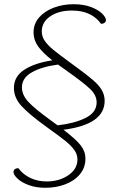

<svg xmlns="http://www.w3.org/2000/svg" viewBox="-20 -740 550 910"><path d="M178 -591Q178 -567 192 -546.5Q206 -526 231.5 -505Q257 -484 313 -443L339 -424Q394 -384 422 -359.5Q450 -335 463 -312Q476 -289 476 -262Q476 -150 281 -125Q341 -79 363 -50.5Q385 -22 385 12Q385 54 359 85.5Q333 117 289.5 133.5Q246 150 196 150Q150 150 115.5 137Q81 124 62.5 106Q44 88 44 75Q44 67 50.5 62Q57 57 67 57Q89 87 124 103.5Q159 120 201 120Q261 120 304 90.5Q347 61 347 16Q347 -9 331.5 -30Q316 -51 290 -72Q264 -93 197 -141Q117 -199 81.5 -238Q46 -277 46 -323Q46 -378 96 -410Q146 -442 228 -454Q183 -489 161 -519.5Q139 -550 139 -586Q139 -627 165 -657Q191 -687 234.5 -703.5Q278 -720 329 -720Q376 -720 410.5 -707Q445 -694 463.5 -676Q482 -658 482 -645Q482 -637 475.5 -632Q469 -627 459 -627Q414 -690 321 -690Q258 -690 218 -662.5Q178 -635 178 -591ZM297 -404Q275 -419 255 -434Q179 -424 131.5 -397.5Q84 -371 84 -326Q84 -289 115.5 -256Q147 -223 216 -173L253 -146Q333 -155 385.5 -181Q438 -207 438 -255Q438 -288 408.5 -317Q379 -346 297 -404Z"/></svg>

Font: Thasadith
Style: Italic
Weight: 400
Italic angle: -9°
Designer: Cadson Demak Co.,Ltd.
Foundry: Cadson Demak Co.,Ltd.
Version: Version 1.000; ttfautohint (v1.6)